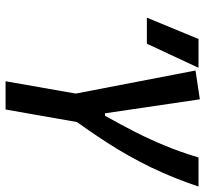

<svg xmlns="http://www.w3.org/2000/svg" viewBox="-44 -694 738 690"><g transform="rotate(90 325.0 -349.0)"><path d="M272 0 332 -341.8H433.6L373.5 0ZM318.8 -239.3 233.4 -682.6 336.9 -698.2 387.2 -357.4H396Q428.7 -415.5 455.1 -467.5Q481.4 -519.5 503.9 -574Q526.4 -628.4 545.9 -693.4H650.4Q619.1 -600.1 580.6 -521Q542 -441.9 495.1 -368.9Q448.2 -295.9 391.6 -219.7ZM43.5 -507.8 120.1 -693.4H223.6L137.2 -507.8Z"/></g></svg>

Font: Cascadia Mono NF
Style: Italic
Weight: 400
Italic angle: -10°
Monospace: yes
Designer: Aaron Bell
Foundry: Saja Typeworks
Version: Version 2404.023